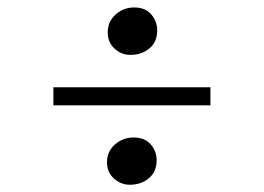

<svg xmlns="http://www.w3.org/2000/svg" viewBox="-20 -548 709 516"><path d="M330 -400.5Q306.5 -400.5 288 -417.2Q269.5 -434 269.5 -461Q269.5 -490 290.8 -509Q312 -528 340.5 -528Q370.5 -528 386.5 -509.2Q402.5 -490.5 402.5 -466.5Q402.5 -435.5 381.8 -418Q361 -400.5 330 -400.5ZM545.5 -313.5V-265H123.5V-313.5ZM267.5 -112Q267.5 -141 289 -159.8Q310.5 -178.5 339 -178.5Q369 -178.5 385 -160Q401 -141.5 401 -117.5Q401 -86.5 380.2 -69Q359.5 -51.5 328.5 -51.5Q305 -51.5 286.2 -68.2Q267.5 -85 267.5 -112Z"/></svg>

Font: Merriweather 120pt
Style: Regular
Weight: 400
Version: Version 2.100